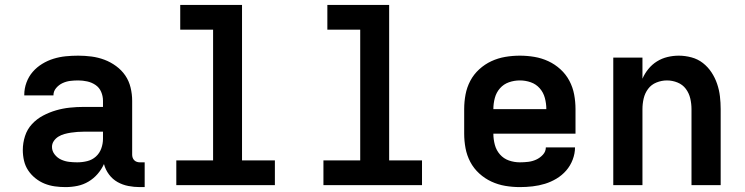

<svg xmlns="http://www.w3.org/2000/svg" viewBox="-20 -755 3040 783"><path d="M247 8Q225 8 203.5 5Q182 2 162 -6Q142 -14 124.5 -28Q107 -42 95 -60Q83 -78 78 -99.5Q73 -121 73 -143Q73 -172 82 -200Q91 -228 110.5 -249Q130 -270 155.5 -283.5Q181 -297 208.5 -305Q236 -313 264.5 -316Q293 -319 322 -319H400V-344Q400 -363 392.5 -380.5Q385 -398 369.5 -408.5Q354 -419 335.5 -423Q317 -427 299 -427Q282 -427 266 -425Q250 -423 235 -416Q220 -409 209 -396Q198 -383 198 -367V-366H79V-369Q79 -394 88 -418.5Q97 -443 113.5 -462Q130 -481 152 -494.5Q174 -508 198.5 -515.5Q223 -523 248 -525.5Q273 -528 299 -528Q326 -528 353 -524.5Q380 -521 405.5 -511.5Q431 -502 453.5 -485.5Q476 -469 491 -447Q506 -425 512.5 -398Q519 -371 519 -344V-124Q519 -118 521 -112Q523 -106 527.5 -101.5Q532 -97 538 -95Q544 -93 550 -93H570V8H550Q527 8 503.5 3.5Q480 -1 459.5 -12.5Q439 -24 424.5 -43.5Q410 -63 404 -86Q394 -64 378 -45.5Q362 -27 341 -14.5Q320 -2 296 3Q272 8 247 8ZM295 -93Q316 -93 336 -98Q356 -103 371 -116.5Q386 -130 393 -149.5Q400 -169 400 -189V-218H322Q309 -218 295.5 -217Q282 -216 269 -214Q256 -212 243 -208.5Q230 -205 218.5 -198Q207 -191 199.5 -180Q192 -169 192 -156Q192 -139 203 -125Q214 -111 229.5 -104Q245 -97 261.5 -95Q278 -93 295 -93Z M699 0V-101H849V-634H715V-735H967V-101H1101V0Z M1299 0V-101H1449V-634H1315V-735H1567V-101H1701V0Z M2100 8Q2070 8 2040.5 3Q2011 -2 1984 -14.5Q1957 -27 1934.5 -47.5Q1912 -68 1898 -94.5Q1884 -121 1878.5 -150.5Q1873 -180 1873 -210V-310Q1873 -340 1878.5 -369.5Q1884 -399 1898 -425.5Q1912 -452 1934.5 -472.5Q1957 -493 1984 -505.5Q2011 -518 2040.5 -523Q2070 -528 2100 -528Q2130 -528 2159.5 -523Q2189 -518 2216 -505.5Q2243 -493 2265.5 -472.5Q2288 -452 2302 -425.5Q2316 -399 2321.5 -369.5Q2327 -340 2327 -310V-210H1992Q1992 -187 1998 -164.5Q2004 -142 2019 -125Q2034 -108 2055.5 -100.5Q2077 -93 2100 -93Q2117 -93 2134 -95Q2151 -97 2166.5 -104Q2182 -111 2194 -124Q2206 -137 2206 -154H2325Q2325 -129 2315.5 -104Q2306 -79 2289 -59.5Q2272 -40 2249.5 -26.5Q2227 -13 2202.5 -5.5Q2178 2 2152 5Q2126 8 2100 8ZM1992 -310H2208Q2208 -333 2202 -355.5Q2196 -378 2181 -395Q2166 -412 2144.5 -419.5Q2123 -427 2100 -427Q2077 -427 2055.5 -419.5Q2034 -412 2019 -395Q2004 -378 1998 -355.5Q1992 -333 1992 -310Z M2481 0V-520H2600V-434Q2609 -455 2624 -473.5Q2639 -492 2659 -504.5Q2679 -517 2702 -522.5Q2725 -528 2748 -528Q2774 -528 2800 -521Q2826 -514 2846.5 -498Q2867 -482 2881.5 -460Q2896 -438 2904.5 -413Q2913 -388 2916 -362Q2919 -336 2919 -310V0H2800V-310Q2800 -332 2795 -353.5Q2790 -375 2777 -392.5Q2764 -410 2743 -418.5Q2722 -427 2700 -427Q2678 -427 2657 -418.5Q2636 -410 2623 -392.5Q2610 -375 2605 -353.5Q2600 -332 2600 -310V0Z"/></svg>

Font: R Plex Mono
Style: Bold
Weight: 700
Monospace: yes
Designer: Belleve Invis
Foundry: Belleve Invis
Version: Version 31.8.0